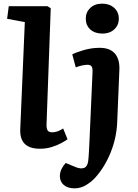

<svg xmlns="http://www.w3.org/2000/svg" viewBox="-20 -801 757 1052"><path d="M116 -680 19 -698 28 -767H240L258 -756L235 -120Q234 -100 240 -88Q246 -76 267 -76Q294 -76 326 -97L350 -38Q338 -29 315 -16.5Q292 -4 262 5Q232 14 199 14Q86 14 91 -94ZM450 -699Q450 -734 474.5 -757.5Q499 -781 540 -781Q580 -781 605.5 -758Q631 -735 631 -699Q631 -663 606 -640Q581 -617 542 -617Q500 -617 475 -639.5Q450 -662 450 -699ZM622 -128Q618 -44 586 35Q554 114 503 171Q484 193 453.5 212Q423 231 389 231Q350 231 329 212Q308 193 308 164Q308 144 317 125.5Q326 107 340 92L393 114Q422 126 440.5 119Q459 112 463 83Q466 59 467 34.5Q468 10 470 -23L487 -405Q488 -429 481.5 -437.5Q475 -446 460 -446Q448 -446 432.5 -443Q417 -440 395 -432L376 -503Q396 -514 439 -526.5Q482 -539 526 -539Q583 -539 610 -507Q637 -475 634 -416Z"/></svg>

Font: Literata 7pt
Style: Bold Italic
Weight: 700
Italic angle: -2°
Designer: Latin by Veronika Burian and Jose Scaglione. Greek by Irene Vlachou. Cyrillic by Vera Evstafieva
Foundry: TypeTogether
Version: Version 3.002